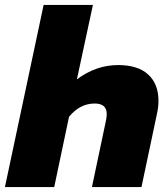

<svg xmlns="http://www.w3.org/2000/svg" viewBox="-30 -759 679 779"><path d="M147 -739H347L282 -437Q360 -495 449 -495Q530 -495 571.5 -456.5Q613 -418 613 -350Q613 -325 607 -298L544 0H343L400 -270Q403 -285 403 -297Q403 -339 354 -339Q294 -339 250 -285L190 0H-10Z"/></svg>

Font: Prompt ExtraBold
Style: Italic
Weight: 800
Italic angle: -12°
Designer: Katatrad Team
Foundry: CadsonDemak
Version: Version 1.001